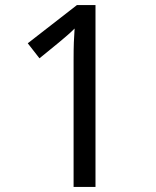

<svg xmlns="http://www.w3.org/2000/svg" viewBox="-20 -734 612 754"><path d="M355 0H269V-499Q269 -542 270 -568Q271 -594 273 -622Q257 -606 244 -595Q231 -584 211 -567L135 -505L89 -564L282 -714H355Z"/></svg>

Font: Noto Sans Hebrew Droid
Style: Regular
Weight: 400
Designer: Monotype Design Team
Foundry: Monotype Imaging Inc.
Version: Version 1.100